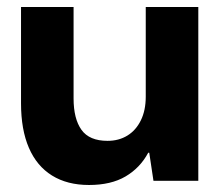

<svg xmlns="http://www.w3.org/2000/svg" viewBox="-20 -516 632 548"><path d="M234 12Q172 12 128.5 -15Q85 -42 62.5 -94Q40 -146 40 -221V-496H190V-235Q190 -177 212.5 -145.5Q235 -114 287 -114Q319 -114 343.5 -129Q368 -144 382 -172.5Q396 -201 396 -240V-496H546V0H418L406 -80H403Q380 -37 338.5 -12.5Q297 12 234 12Z"/></svg>

Font: DM Sans 36pt Black
Style: Regular
Weight: 900
Designer: Colophon Foundry, Jonny Pinhorn
Foundry: Colophon Foundry
Version: Version 4.004;gftools[0.9.30]